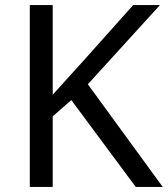

<svg xmlns="http://www.w3.org/2000/svg" viewBox="-20 -734 659 754"><path d="M619 0 325 -403 608 -714H503L310 -498C269 -452 227 -407 187 -362V-714H97V0H187V-277L260 -341L513 0Z"/></svg>

Font: Noto Sans Hebrew Droid Medium
Style: Regular
Weight: 500
Designer: Monotype Design Team
Foundry: Monotype Imaging Inc.
Version: Version 1.100